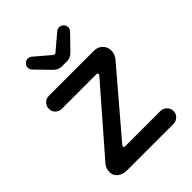

<svg xmlns="http://www.w3.org/2000/svg" viewBox="-201 -789 889 889"><g transform="rotate(-45 243.0 -344.5)"><path d="M38.1 -51.8Q38.1 -74.2 53.7 -92.8L321.3 -400.4Q324.2 -405.3 324.2 -408.2Q324.2 -414.1 315.4 -414.1H88.9Q71.3 -414.1 59.1 -426.3Q46.9 -438.5 46.9 -456.1Q46.9 -473.6 59.1 -486.3Q71.3 -499 88.9 -499H384.8Q410.2 -499 426.3 -482.9Q442.4 -466.8 442.4 -442.4Q442.4 -420.9 428.7 -402.3L168.9 -97.7Q166 -93.8 166 -89.8Q166 -84 174.8 -84H405.3Q422.9 -84 435.5 -71.3Q448.2 -58.6 448.2 -41Q448.2 -23.4 435.5 -11.2Q422.9 1 405.3 1H100.6Q73.2 1 55.7 -13.7Q38.1 -28.3 38.1 -51.8ZM186.5 -572.3 120.1 -640.6Q112.3 -650.4 112.3 -661.1Q112.3 -671.9 121.6 -681.2Q130.9 -690.4 142.6 -690.4Q153.3 -690.4 161.1 -683.6L237.3 -619.1Q243.2 -615.2 245.1 -615.2Q249 -615.2 252.9 -619.1L329.1 -683.6Q336.9 -690.4 347.7 -690.4Q359.4 -690.4 368.7 -681.2Q377.9 -671.9 377.9 -661.1Q377.9 -650.4 370.1 -640.6L303.7 -572.3Q285.2 -552.7 263.7 -552.7H226.6Q205.1 -552.7 186.5 -572.3Z"/></g></svg>

Font: jf-openhuninn-2.1
Style: Regular
Weight: 400
Designer: [Kosugi Maru]
Designed by MOTOYA      

[Varela Round]
Joe Prince (Latin component); Avraham Cornfeld (Hebrew component)
Foundry: justfont Co., Ltd.
Version: 2.1